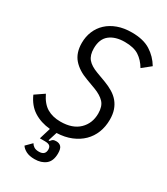

<svg xmlns="http://www.w3.org/2000/svg" viewBox="-221 -807 968 1111"><g transform="rotate(30 262.5 -251.5)"><path d="M314 -642Q251 -642 213.5 -612.5Q176 -583 176 -520Q176 -475 197 -450Q218 -425 264 -408L326 -385Q358 -373 383.5 -357.5Q409 -342 426.5 -321Q444 -300 453.5 -272.5Q463 -245 463 -209Q463 -162 447.5 -122.5Q432 -83 402.5 -54Q373 -25 330.5 -7.5Q288 10 234 12L215 72H223Q228 64 235 59Q242 54 257 54Q278 54 289.5 66.5Q301 79 301 110Q301 161 272.5 184Q244 207 199 207Q164 207 142 195.5Q120 184 110 168L148 130Q154 141 166 149Q178 157 199 157Q241 157 241 119Q241 102 231.5 94.5Q222 87 199 87H166L189 11Q126 5 79.5 -24.5Q33 -54 7 -113L67 -154Q93 -100 130.5 -78Q168 -56 220 -56Q300 -56 343.5 -98Q387 -140 387 -206Q387 -254 363.5 -279Q340 -304 295 -321L233 -344Q169 -367 134.5 -407Q100 -447 100 -513Q100 -555 115 -591Q130 -627 158.5 -653.5Q187 -680 228 -695Q269 -710 322 -710Q399 -710 446.5 -680Q494 -650 523 -601L467 -556Q443 -597 408.5 -619.5Q374 -642 314 -642Z"/></g></svg>

Font: IBM Plex Sans Condensed
Style: Italic
Weight: 400
Width: 3
Italic angle: -11°
Designer: Mike Abbink, Paul van der Laan, Pieter van Rosmalen
Foundry: Bold Monday
Version: Version 1.3